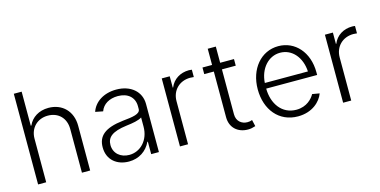

<svg xmlns="http://www.w3.org/2000/svg" viewBox="-73 -1102 2947 1489"><g transform="rotate(-15 1401.0 -358.0)"><path d="M150 -350C150 -436 211 -496 295 -496C380 -496 437 -438 437 -351V0H503V-360C503 -475 427 -553 315 -553C239 -553 179 -515 153 -455H148V-728H85V0H150Z M813 11C894 11 957 -32 989 -100H993V0H1055V-386C1055 -486 976 -554 860 -554C759 -554 683 -504 658 -429L719 -417C738 -471 791 -502 859 -502C939 -502 990 -457 990 -386V-363C990 -323 929 -315 848 -307C698 -290 643 -237 643 -148C643 -44 720 11 813 11ZM706 -150C706 -211 747 -248 865 -263C918 -269 966 -278 991 -295V-221C991 -113 918 -38 829 -38C759 -38 706 -82 706 -150Z M1224 0H1289V-346C1289 -433 1352 -494 1438 -494C1449 -494 1459 -493 1467 -492V-551C1459 -552 1453 -553 1444 -553C1374 -553 1316 -517 1291 -455H1288V-546H1224Z M1628 -676V-546H1551V-493H1628V-126C1628 -42 1687 10 1769 10C1790 10 1808 6 1829 -1L1817 -53C1805 -48 1793 -46 1779 -46C1732 -46 1693 -77 1693 -132V-493H1804V-546H1693V-676Z M2170 12C2286 12 2355 -56 2377 -117L2319 -127C2301 -94 2255 -41 2171 -41C2055 -41 1987 -138 1986 -260H2395V-282C2395 -444 2294 -554 2161 -554C2021 -554 1921 -434 1921 -271C1921 -107 2018 12 2170 12ZM1987 -305C1994 -419 2067 -501 2161 -501C2258 -501 2327 -418 2333 -305Z M2534 0H2599V-346C2599 -433 2662 -494 2748 -494C2759 -494 2769 -493 2777 -492V-551C2769 -552 2763 -553 2754 -553C2684 -553 2626 -517 2601 -455H2598V-546H2534Z"/></g></svg>

Font: Wafeq Light
Style: Regular
Weight: 300
Designer: Rasmus Andersson & Azza Alameddine
Foundry: Google & TypeTogether
Version: Version 3.000;January 28, 2025;FontCreator 15.0.0.3014 64-bi